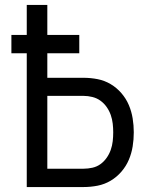

<svg xmlns="http://www.w3.org/2000/svg" viewBox="-20 -755 640 775"><path d="M88 0V-540H26V-614H88V-735H171V-614H300V-540H171V-441H317Q346 -441 374 -435.5Q402 -430 426.5 -415.5Q451 -401 470 -379Q489 -357 500 -331Q511 -305 515.5 -277Q520 -249 520 -221Q520 -192 515.5 -164Q511 -136 500 -110Q489 -84 470 -62Q451 -40 426.5 -25.5Q402 -11 374 -5.5Q346 0 317 0ZM317 -74Q335 -74 353 -78Q371 -82 385.5 -92.5Q400 -103 410.5 -118Q421 -133 427 -150Q433 -167 435 -185Q437 -203 437 -221Q437 -238 435 -256Q433 -274 427 -291Q421 -308 410.5 -323Q400 -338 385.5 -348.5Q371 -359 353 -363.5Q335 -368 317 -368H171V-74Z"/></svg>

Font: Iosevka Curly Extended
Style: Regular
Weight: 400
Width: 7
Monospace: yes
Designer: Belleve Invis
Foundry: Belleve Invis
Version: Version 11.1.0; ttfautohint (v1.8.3)